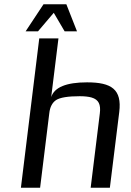

<svg xmlns="http://www.w3.org/2000/svg" viewBox="-20 -880 613 900"><path d="M388 -494C291 -494 235 -471 220 -425L254 -700H164L78 0H168L211 -349C214 -378 225 -399 243 -411C262 -423 298 -429 354 -429C376 -429 395 -427 409 -423C443 -413 453 -390 448 -349L405 0H495L539 -355C552 -461 503 -494 388 -494ZM100 -733H158L232 -820L283 -733H341L291 -860H184Z"/></svg>

Font: Gamestation Text
Style: Italic
Weight: 400
Designer: Jonas Hecksher
Foundry: Jonas Hecksher, Playtypeª, e-types AS
Version: Version 1.003